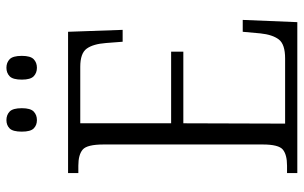

<svg xmlns="http://www.w3.org/2000/svg" viewBox="-194 -752 946 598"><g transform="rotate(-90 279.0 -453.0)"><path d="M39 0V-32H62Q96 -32 112 -45Q128 -58 128 -108V-603Q128 -655 112 -668.5Q96 -682 62 -682H39V-714H479L485 -544H448L444 -596Q441 -636 426.5 -656Q412 -676 370 -676H194V-393H417V-355H194L193 -38H396Q440 -38 455 -57.5Q470 -77 474 -115L479 -170H516L509 0ZM367 -811Q351 -811 340.5 -821Q330 -831 330 -858Q330 -886 340.5 -896Q351 -906 367 -906Q383 -906 393.5 -896Q404 -886 404 -858Q404 -831 393.5 -821Q383 -811 367 -811ZM204 -811Q188 -811 178 -821Q168 -831 168 -858Q168 -886 178 -896Q188 -906 204 -906Q220 -906 230.5 -896Q241 -886 241 -858Q241 -831 230.5 -821Q220 -811 204 -811Z"/></g></svg>

Font: Noto Serif Armenian SemiCondensed Light
Style: Regular
Weight: 300
Width: 4
Designer: Monotype Design Team
Foundry: Monotype Imaging Inc.
Version: Version 2.008; ttfautohint (v1.8.4.7-5d5b)